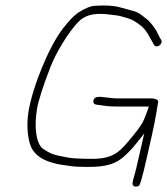

<svg xmlns="http://www.w3.org/2000/svg" viewBox="-20 -639 619 712"><path d="M543.4 -274H421.4C404.7 -274 385.5 -275.6 363.6 -278.8C341.7 -282 329.5 -278.4 326.9 -268C324.6 -258.2 327.8 -252.5 336.8 -251C374.7 -246.2 375.4 -244 416.6 -244H531.6C530.9 -239 525 -222.8 513.9 -195.5C508.4 -181.8 495 -161.9 473.5 -136C428 -80.8 406.7 -50 321.9 -50C277.3 -50 246.8 -51.7 230.7 -55C185.5 -64.3 174.2 -63.3 137.1 -89C111.6 -113.5 107.3 -172.3 116.9 -233C122 -264.9 138.8 -317.7 167.4 -391.2C187.8 -443.6 231.1 -515.4 267.7 -555C292 -581.4 323.9 -591.5 376.8 -586.2C404.8 -583.4 422.9 -580.7 431.3 -578C461.3 -568.5 467.6 -569.7 496.8 -548C511.3 -538.7 524.7 -522 536.9 -498C538.9 -494 541.8 -489 545.5 -483L550.1 -474C559.3 -456.7 585.9 -475 577.8 -491L572.2 -500C569.1 -506 566.6 -511.2 564.6 -515.5C555.4 -535.7 534.4 -561.1 521.8 -570.1C501.6 -584.6 496.8 -592.5 471.9 -599C461.6 -601.7 445.4 -606.1 423.3 -612.2C401.2 -618.3 370.4 -620.1 330.9 -617.5C315.4 -616.5 295.4 -608.2 270.7 -592.5C256.5 -583.5 237.9 -564.3 214.7 -535C161.8 -468 100 -315.7 85.3 -223C76.4 -166.6 84.5 -108.9 101.1 -83C119.3 -54.8 155 -36.4 208.4 -28L242.6 -23C256.3 -21 277 -20 304.7 -20C372.9 -20 412.2 -29.3 450.9 -69C462.7 -79.1 484 -104.1 514.8 -144C504.6 -97.7 500.2 -80.6 492.2 -45.5C488.9 -31 488.9 -31 485.6 -16.5C481.9 -0.3 477.3 15.3 473.4 29L472.1 37C467.7 50.6 482.4 57.8 495.2 49.8C499.6 46.9 508.5 16 521.8 -43C534.2 -98.2 552.2 -171.6 561.3 -229L566.5 -262C567.5 -268.2 556.4 -274 543.4 -274Z"/></svg>

Font: MewTooHand
Style: Ita
Weight: 400
Designer: Mew Too, Robert Jablonski
Version: Version 0.77